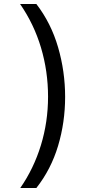

<svg xmlns="http://www.w3.org/2000/svg" viewBox="-20 -812 459 967"><path d="M82 135Q150 37 186 -80.5Q222 -198 222 -325Q222 -453 186.5 -572Q151 -691 81 -792H163Q237 -696 272.5 -574Q308 -452 308 -324Q308 -196 272.5 -77.5Q237 41 163 135Z"/></svg>

Font: hexlsinhala05
Style: Book
Weight: 400
Designer: Jelle Bosma - Monotype Design Team
Foundry: Monotype Imaging Inc.
Version: Version 2.003